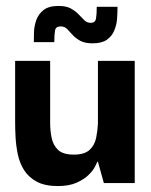

<svg xmlns="http://www.w3.org/2000/svg" viewBox="-20 -617 508 647"><path d="M175 10Q131 10 103.5 -5Q76 -20 61 -44Q46 -68 40 -97Q34 -126 32.5 -154Q31 -182 31 -204V-412H149V-203Q149 -177 154 -152.5Q159 -128 175.5 -112Q192 -96 229 -96Q265 -96 282 -112Q299 -128 304 -152.5Q309 -177 310 -201V-412H434V0H330L310 -72H308Q307 -69 300.5 -56Q294 -43 279 -28Q264 -13 238.5 -1.5Q213 10 175 10ZM94 -475Q94 -488 94.5 -508Q95 -528 102 -548.5Q109 -569 126.5 -583Q144 -597 177 -597Q204 -597 219.5 -588Q235 -579 245 -568.5Q255 -558 264 -549Q273 -540 286 -540Q301 -540 303.5 -554.5Q306 -569 306 -594H376Q376 -575 374.5 -554Q373 -533 365 -514Q357 -495 340 -483Q323 -471 292 -471Q266 -471 250.5 -479.5Q235 -488 225 -499Q215 -510 206.5 -519Q198 -528 184 -528Q168 -528 165.5 -514.5Q163 -501 163 -475Z"/></svg>

Font: Darker Grotesque ExtraBold
Style: Regular
Weight: 800
Designer: Gabriel Lam
Foundry: TypeRant
Version: Version 1.000;gftools[0.9.28]